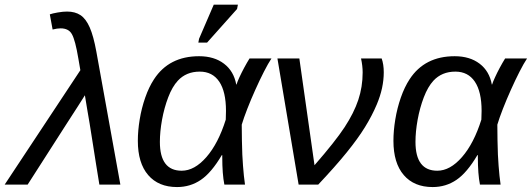

<svg xmlns="http://www.w3.org/2000/svg" viewBox="-65 -773 2228 804"><path d="M290.5 -374Q277.3 -353 262 -329.1Q246.6 -305.2 232.7 -283.7Q218.8 -262.2 210 -248.5L50.8 0H-45.4L271.5 -479L263.2 -527.3Q256.8 -565.9 250 -591.6Q243.2 -617.2 236.3 -629.4Q229.5 -642.1 217.5 -648.2Q205.6 -654.3 189 -654.3Q174.3 -654.3 155.3 -649.4L143.6 -712.9Q154.3 -716.8 176.5 -720.7Q198.7 -724.6 215.8 -724.6Q249.5 -724.6 272.2 -709.5Q294.9 -694.3 310.8 -658Q326.7 -621.6 338.4 -557.1L439 0H351.1Q344.7 -39.1 337.4 -84.7Q330.1 -130.4 323.2 -174.8Q316.4 -219.2 310.3 -255.9Q304.2 -292.5 300.3 -314.5Q297.9 -329.6 295.4 -344.2Q293 -358.9 290.5 -374Z M768.6 -537.6Q832 -537.6 873 -506.3Q914.1 -475.1 924.3 -418.9H925.3Q929.2 -431.2 937.7 -449.7Q946.3 -468.3 957.5 -489.3Q968.8 -510.3 980 -528.3H1071.8Q1058.1 -507.8 1040.3 -472.9Q1022.5 -438 1004.2 -397.2Q985.8 -356.4 970.7 -317.6Q955.6 -278.8 947.3 -251Q947.3 -216.8 948 -185.3Q948.7 -153.8 949.7 -125.5Q951.2 -101.1 952.6 -78.9Q954.1 -56.6 956.3 -37.1Q958.5 -17.6 960.9 0H874.5Q865.7 -43.9 865.7 -115.7V-123.5H863.8Q820.3 -49.8 776.1 -19.8Q731.9 10.3 676.3 10.3Q598.6 10.3 555.4 -40Q512.2 -90.3 512.2 -183.1Q512.2 -225.6 520 -272.9Q527.8 -320.3 543.2 -364.5Q558.6 -408.7 580.1 -441.4Q643.1 -537.6 768.6 -537.6ZM771.5 -473.1Q714.8 -473.1 679.7 -435.1Q656.2 -409.7 639.4 -365.5Q622.6 -321.3 613.5 -271.5Q604.5 -221.7 604.5 -178.7Q604.5 -58.1 695.8 -58.1Q749.5 -58.1 799.3 -115.2Q849.1 -172.4 880.4 -272L881.3 -308.6Q881.3 -389.2 853 -431.2Q824.7 -473.1 771.5 -473.1ZM927.7 -735.4 802.2 -594.7H765.6L768.6 -610.8L830.1 -753.4H931.2Z M1252 -81.1Q1295.4 -130.9 1326.9 -170.7Q1358.4 -210.4 1377.9 -240.2Q1417 -299.8 1435.3 -354.5Q1453.6 -409.2 1453.6 -469.7Q1453.6 -497.1 1446.8 -528.3H1533.2Q1542 -503.4 1542 -470.2Q1542 -437.5 1534.7 -403.8Q1527.3 -370.1 1512.7 -335.4Q1493.2 -289.1 1463.4 -240.7Q1433.6 -192.4 1386.5 -134.3Q1339.4 -76.2 1267.6 0H1185.5L1096.7 -528.3H1188.5Z M1838.9 -537.6Q1902.3 -537.6 1943.4 -506.3Q1984.4 -475.1 1994.6 -418.9H1995.6Q1999.5 -431.2 2008.1 -449.7Q2016.6 -468.3 2027.8 -489.3Q2039.1 -510.3 2050.3 -528.3H2142.1Q2128.4 -507.8 2110.6 -472.9Q2092.8 -438 2074.5 -397.2Q2056.2 -356.4 2041 -317.6Q2025.9 -278.8 2017.6 -251Q2017.6 -216.8 2018.3 -185.3Q2019 -153.8 2020 -125.5Q2021.5 -101.1 2022.9 -78.9Q2024.4 -56.6 2026.6 -37.1Q2028.8 -17.6 2031.2 0H1944.8Q1936 -43.9 1936 -115.7V-123.5H1934.1Q1890.6 -49.8 1846.4 -19.8Q1802.2 10.3 1746.6 10.3Q1668.9 10.3 1625.7 -40Q1582.5 -90.3 1582.5 -183.1Q1582.5 -225.6 1590.3 -272.9Q1598.1 -320.3 1613.5 -364.5Q1628.9 -408.7 1650.4 -441.4Q1713.4 -537.6 1838.9 -537.6ZM1841.8 -473.1Q1785.2 -473.1 1750 -435.1Q1726.6 -409.7 1709.7 -365.5Q1692.9 -321.3 1683.8 -271.5Q1674.8 -221.7 1674.8 -178.7Q1674.8 -58.1 1766.1 -58.1Q1819.8 -58.1 1869.6 -115.2Q1919.4 -172.4 1950.7 -272L1951.7 -308.6Q1951.7 -389.2 1923.3 -431.2Q1895 -473.1 1841.8 -473.1Z"/></svg>

Font: Arimo
Style: Italic
Weight: 400
Italic angle: -12°
Designer: Steve Matteson
Foundry: Monotype Imaging Inc.
Version: Version 1.33